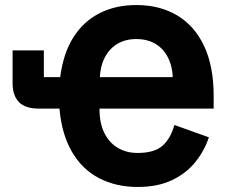

<svg xmlns="http://www.w3.org/2000/svg" viewBox="-20 -730 918 762"><path d="M828 -349V-299H330L375 -344V-296Q375 -241 394 -202.5Q413 -164 447 -143.5Q481 -123 526 -123Q594 -123 626 -152.5Q658 -182 672 -234L809 -185Q791 -131 754.5 -86Q718 -41 661.5 -14.5Q605 12 526 12Q440 12 373 -23Q306 -58 265.5 -127.5Q225 -197 216 -299H134Q80 -299 55 -325Q30 -351 30 -400V-530H154V-424H219Q231 -518 271 -581.5Q311 -645 375 -677.5Q439 -710 521 -710Q614 -710 683 -669Q752 -628 790 -547.5Q828 -467 828 -349ZM521 -575Q476 -575 443.5 -554.5Q411 -534 393.5 -497Q376 -460 376 -410V-386L331 -424H711L666 -385V-409Q666 -461 648.5 -498Q631 -535 598.5 -555Q566 -575 521 -575Z"/></svg>

Font: IBM Plex Sans
Style: Bold
Weight: 700
Designer: Mike Abbink, Paul van der Laan, Pieter van Rosmalen
Foundry: Bold Monday
Version: Version 3.201